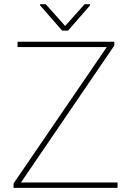

<svg xmlns="http://www.w3.org/2000/svg" viewBox="-20 -914 638 934"><path d="M536.1 -692.4C536.1 -692.4 536.1 -710.9 536.1 -710.9C536.1 -710.9 65.4 -710.9 65.4 -710.9C65.4 -710.9 65.4 -685.1 65.4 -685.1C65.4 -685.1 499.5 -685.1 499.5 -685.1C499.5 -685.1 45.9 -21.5 45.9 -21.5C45.9 -21.5 45.9 0 45.9 0C45.9 0 551.8 0 551.8 0C551.8 0 551.8 -26.4 551.8 -26.4C551.8 -26.4 82 -26.4 82 -26.4C82 -26.4 536.1 -692.4 536.1 -692.4ZM202.6 -893.6C202.6 -893.6 174.8 -893.6 174.8 -893.6C174.8 -893.6 174.8 -888.2 174.8 -888.2C174.8 -888.2 282.2 -765.1 282.2 -765.1C282.2 -765.1 311 -765.1 311 -765.1C311 -765.1 417.5 -887.2 417.5 -887.2C417.5 -887.2 417.5 -893.6 417.5 -893.6C417.5 -893.6 391.6 -893.6 391.6 -893.6C391.6 -893.6 296.9 -787.6 296.9 -787.6C296.9 -787.6 202.6 -893.6 202.6 -893.6Z"/></svg>

Font: WOX
Style: Regular
Weight: 500
Designer: Google
Foundry: ""
Version: ""